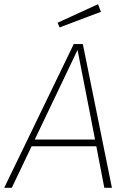

<svg xmlns="http://www.w3.org/2000/svg" viewBox="-33 -891 612 911"><path d="M424 -197H117L23 0H-13L317 -682H360L498 0H462ZM418 -229 335 -654 132 -229ZM446 -835 250 -761 240 -783 432 -871Z"/></svg>

Font: FiraGO UltraLight
Style: Italic
Weight: 200
Italic angle: -8°
Designer: bBox Type GmbH
Foundry: bBox Type GmbH
Version: Version 1.001